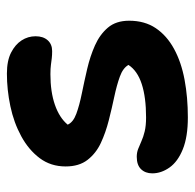

<svg xmlns="http://www.w3.org/2000/svg" viewBox="-24 -530 564 556"><g transform="rotate(-90 258.0 -252.0)"><path d="M196 10Q140 10 104 -4.5Q68 -19 51 -43Q34 -67 34 -93Q34 -113 46 -125.5Q58 -138 82 -138Q94 -138 104.5 -134Q115 -130 127 -124.5Q139 -119 155.5 -115Q172 -111 196 -111Q254 -111 292.5 -123.5Q331 -136 348 -162Q339 -178 314 -187Q289 -196 256 -203Q223 -210 187.5 -219Q152 -228 122 -242Q92 -256 73 -280.5Q54 -305 54 -344Q54 -387 78 -419Q102 -451 141.5 -472.5Q181 -494 228.5 -504Q276 -514 323 -514Q360 -514 383.5 -502Q407 -490 419 -471.5Q431 -453 431 -431Q431 -409 419.5 -396Q408 -383 388 -383Q377 -383 368 -384Q359 -385 348.5 -386.5Q338 -388 321 -388Q270 -388 232.5 -375Q195 -362 175 -338Q182 -322 206.5 -313Q231 -304 265.5 -297Q300 -290 336.5 -281.5Q373 -273 404.5 -259Q436 -245 456 -221.5Q476 -198 476 -160Q476 -115 454.5 -83Q433 -51 394.5 -30Q356 -9 305 0.5Q254 10 196 10Z"/></g></svg>

Font: Shantell Sans SemiBold
Style: Regular
Weight: 600
Designer: Stephen Nixon, Anya Danilova, Shantell Martin
Foundry: Arrow Type
Version: Version 1.011;[c5ecc13dd]